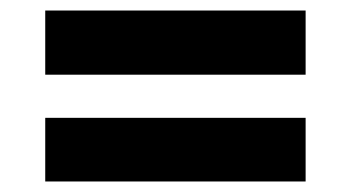

<svg xmlns="http://www.w3.org/2000/svg" viewBox="-20 -508 643 365"><path d="M66 -366H561V-488H66ZM66 -163H561V-284H66Z"/></svg>

Font: Fixel Display 20240404
Style: Bold Italic
Weight: 700
Italic angle: -10°
Designer: AlfaBravo + MacPaw
Foundry: Kyrylo Tkachov, Marchela Mozhyna, Serhii Makarenko, Maria Weinstein, Zakhar Kryvoshyya
Version: Version 1.211;Glyphs 3.2 (3225)